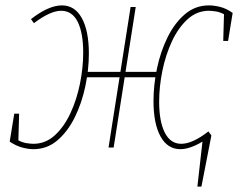

<svg xmlns="http://www.w3.org/2000/svg" viewBox="-20 -548 901 713"><path d="M650 6Q602 6 576 -41.5Q550 -89 550 -173Q550 -232 563 -294Q576 -356 602 -409Q628 -462 666.5 -495Q705 -528 756 -528Q774 -528 797 -522.5Q820 -517 844 -500L827 -396H809L812 -502L816 -493Q798 -503 782 -505.5Q766 -508 756 -508Q711 -508 676.5 -476.5Q642 -445 618.5 -394.5Q595 -344 583 -285Q571 -226 571 -170Q571 -97 592 -55.5Q613 -14 653 -14Q695 -14 754 -60L765 -45Q731 -19 702 -6.5Q673 6 650 6ZM104 6Q86 6 63 0Q40 -6 16 -22L33 -126H51L48 -20L44 -29Q62 -19 78 -16.5Q94 -14 104 -14Q149 -14 183.5 -45.5Q218 -77 241.5 -127.5Q265 -178 277 -237.5Q289 -297 289 -352Q289 -426 268.5 -467Q248 -508 207 -508Q167 -508 106 -462L95 -477Q127 -502 156 -515Q185 -528 210 -528Q258 -528 284 -480.5Q310 -433 310 -349Q310 -290 297 -228Q284 -166 258 -113Q232 -60 193.5 -27Q155 6 104 6ZM383 0 465 -522H484L402 0ZM297 -261V-281H567V-261ZM765 -45 728 145H713L733 -32Z"/></svg>

Font: Bitter Thin
Style: Italic
Weight: 100
Italic angle: -9°
Designer: Sol Matas, and Bitter project Authors
Foundry: Sol Matas
Version: Version 2.002